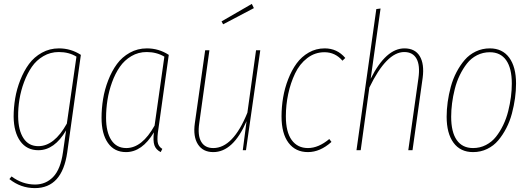

<svg xmlns="http://www.w3.org/2000/svg" viewBox="-20 -780 2751 997"><path d="M286.1 -528.8Q348.1 -528.8 399.9 -495.1L329.1 11.2Q302.7 196.8 161.1 196.8Q87.4 196.8 28.8 149.9L40 136.2Q96.2 178.2 162.1 178.2Q218.3 178.2 256.6 138.2Q294.9 98.1 307.1 9.8L323.2 -103Q262.7 0 179.2 0Q119.1 0 85.4 -46.6Q51.8 -93.3 50.8 -173.8Q50.8 -221.2 58.8 -269.3Q66.9 -317.4 85.4 -364.5Q104 -411.6 130.6 -447.8Q157.2 -483.9 197.5 -506.3Q237.8 -528.8 286.1 -528.8ZM285.2 -509.8Q241.7 -509.8 205.3 -488.5Q168.9 -467.3 145.3 -432.9Q121.6 -398.4 105 -354Q88.4 -309.6 81.1 -264.4Q73.7 -219.2 74.2 -174.8Q75.2 -103 102.1 -62Q128.9 -21 179.2 -21Q261.7 -21 327.1 -138.2L377 -485.8Q338.4 -509.8 285.2 -509.8Z M742.7 -528.8Q804.7 -528.8 856.4 -495.1L802.7 -111.8Q795.4 -66.4 798.6 -43Q801.8 -19.5 822.8 -6.8L814.5 9.8Q789.6 -2.9 781.7 -25.9Q773.9 -48.8 779.3 -92.8Q717.8 9.8 634.3 9.8Q573.7 9.8 540.5 -37.6Q507.3 -85 507.3 -168Q507.3 -217.3 515.4 -266.4Q523.4 -315.4 542 -363.3Q560.5 -411.1 587.2 -447.5Q613.8 -483.9 654.1 -506.3Q694.3 -528.8 742.7 -528.8ZM741.7 -509.8Q698.2 -509.8 662.1 -488.5Q626 -467.3 602.1 -432.6Q578.1 -397.9 561.8 -352.8Q545.4 -307.6 538.1 -261.2Q530.8 -214.8 530.8 -168.9Q530.8 -94.2 557.9 -52.7Q585 -11.2 635.7 -11.2Q717.8 -11.2 782.7 -127.9L833.5 -485.8Q793 -509.8 741.7 -509.8Z M1287.6 -759.8 1298.3 -737.8 1138.7 -653.8 1130.4 -668.9ZM1087.4 9.8Q1033.7 9.8 1007.8 -30.5Q981.9 -70.8 991.7 -140.1L1045.4 -519H1067.4L1014.6 -140.1Q1005.4 -77.1 1024.7 -44.2Q1043.9 -11.2 1087.4 -11.2Q1190.4 -11.2 1264.6 -194.8L1309.6 -519H1331.5L1257.3 0H1240.7L1260.3 -150.9Q1190.9 9.8 1087.4 9.8Z M1666 -528.8Q1731 -528.8 1772.9 -479L1758.3 -464.8Q1720.7 -508.8 1665 -508.8Q1615.2 -508.8 1575.4 -478.3Q1535.6 -447.8 1512.2 -398.4Q1488.8 -349.1 1476.6 -292Q1464.4 -234.9 1464.4 -175.8Q1464.4 -94.7 1494.6 -53Q1524.9 -11.2 1579.1 -11.2Q1633.8 -11.2 1689.9 -58.1L1701.2 -43Q1642.1 9.8 1579.1 9.8Q1514.6 9.8 1478.3 -38.3Q1441.9 -86.4 1441.9 -175.8Q1441.9 -225.1 1450.2 -273.9Q1458.5 -322.8 1476.6 -369.1Q1494.6 -415.5 1520.3 -450.7Q1545.9 -485.8 1583.5 -507.3Q1621.1 -528.8 1666 -528.8Z M2080.1 -528.8Q2135.3 -528.8 2159.7 -488.3Q2184.1 -447.8 2174.8 -376L2122.1 0H2100.1L2152.8 -374Q2162.1 -440.9 2142.8 -475.3Q2123.5 -509.8 2079.1 -509.8Q1987.3 -509.8 1897.9 -325.2L1853 0H1831.1L1934.1 -732.9L1956.1 -735.8L1904.8 -371.1Q1983.9 -528.8 2080.1 -528.8Z M2436.5 9.8Q2370.6 9.8 2335 -38.8Q2299.3 -87.4 2299.3 -173.8Q2299.3 -210.9 2304.7 -250.2Q2310.1 -289.6 2321 -329.8Q2332 -370.1 2350.6 -405.5Q2369.1 -440.9 2393.1 -468.8Q2417 -496.6 2450.7 -512.7Q2484.4 -528.8 2523.4 -528.8Q2588.9 -528.8 2624.3 -480.5Q2659.7 -432.1 2659.7 -346.2Q2659.7 -309.1 2654.3 -270Q2648.9 -231 2638.2 -190.4Q2627.4 -149.9 2609.1 -114.5Q2590.8 -79.1 2567.1 -51Q2543.5 -22.9 2509.8 -6.6Q2476.1 9.8 2436.5 9.8ZM2436.5 -11.2Q2472.7 -11.2 2503.4 -27.1Q2534.2 -43 2555.4 -69.8Q2576.7 -96.7 2593 -130.6Q2609.4 -164.6 2618.9 -202.6Q2628.4 -240.7 2633.1 -276.6Q2637.7 -312.5 2637.7 -346.2Q2637.7 -425.8 2608.4 -467.3Q2579.1 -508.8 2523.4 -508.8Q2487.8 -508.8 2457 -493.2Q2426.3 -477.5 2405 -450.4Q2383.8 -423.3 2367.4 -389.6Q2351.1 -356 2341.6 -317.9Q2332 -279.8 2327.4 -243.7Q2322.8 -207.5 2322.8 -173.8Q2322.8 -94.2 2351.8 -52.7Q2380.9 -11.2 2436.5 -11.2Z"/></svg>

Font: Fira Sans Compressed Thin
Style: Italic
Weight: 100
Width: 3
Italic angle: -8°
Designer: Carrois Corporate & Edenspiekermann AG
Foundry: Carrois Corporate GbR & Edenspiekermann AG
Version: Version 4.203;PS 004.203;hotconv 1.0.88;makeotf.lib2.5.64775